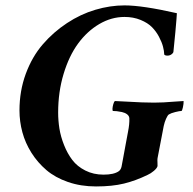

<svg xmlns="http://www.w3.org/2000/svg" viewBox="-20 -671 702 698"><path d="M432.6 -651.4Q498 -651.4 623 -623Q623 -615.2 617.4 -553.2Q611.8 -491.2 610.4 -482.4Q609.4 -477.5 603 -473.1Q596.7 -468.8 588.9 -468.8Q580.1 -468.8 577.1 -472.7Q576.7 -485.8 572.5 -501.7Q568.4 -517.6 558.1 -537.1Q547.9 -556.6 532.5 -572.3Q517.1 -587.9 491 -598.6Q464.8 -609.4 432.6 -609.4Q384.8 -609.4 340.8 -583.5Q296.9 -557.6 263.9 -512.7Q231 -467.8 211.2 -402.3Q191.4 -336.9 191.4 -261.7Q191.4 -232.9 196 -203.6Q200.7 -174.3 212.9 -143.6Q225.1 -112.8 242.9 -89.4Q260.7 -65.9 290.3 -51Q319.8 -36.1 356.4 -36.1Q394.5 -36.1 412.1 -48.8Q419.4 -54.2 421.9 -65.4Q423.3 -71.8 427 -92.5Q430.7 -113.3 436.3 -143.1Q441.9 -172.9 445.3 -191.4Q451.2 -220.7 450.2 -241.2Q449.7 -249.5 442.1 -255.4Q434.6 -261.2 423.3 -263.7Q412.1 -266.1 404.5 -266.8Q397 -267.6 390.6 -267.6Q388.7 -268.6 388.9 -275.6Q389.2 -282.7 391.8 -292Q394.5 -301.3 397.5 -303.7Q412.1 -303.2 441.9 -301.5Q471.7 -299.8 495.6 -298.8Q519.5 -297.9 540 -297.9Q557.1 -297.9 574.7 -298.8Q592.3 -299.8 613.5 -301.5Q634.8 -303.2 647.5 -303.7Q647.9 -294.4 645 -281Q642.1 -267.6 639.6 -267.6Q633.3 -267.6 617.4 -263.7Q601.6 -259.8 593.8 -254.9Q589.4 -252 583.7 -239.3Q578.1 -226.6 575.2 -212.9Q556.2 -113.3 552.7 -95.7Q551.8 -90.8 552.5 -80.1Q553.2 -69.3 552.7 -67.4Q551.3 -60.1 539.6 -50Q527.8 -40 516.6 -35.2Q473.6 -14.2 430.9 -3.7Q388.2 6.8 329.1 6.8Q273.9 6.8 227.3 -9.3Q180.7 -25.4 148.7 -52.7Q116.7 -80.1 94.2 -115.7Q71.8 -151.4 61.3 -190.4Q50.8 -229.5 50.8 -269.5Q50.8 -340.3 73.7 -402.6Q96.7 -464.8 135.3 -509.5Q173.8 -554.2 223.4 -586.9Q272.9 -619.6 326.7 -635.5Q380.4 -651.4 432.6 -651.4Z"/></svg>

Font: Crimson
Style: BoldItalic
Weight: 700
Italic angle: -11°
Version: Version 0.8